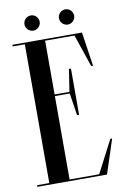

<svg xmlns="http://www.w3.org/2000/svg" viewBox="-92 -879 606 932"><g transform="rotate(-10 211.5 -412.5)"><path d="M127.5 -750C148 -750 165 -767 165 -787.5C165 -808 148 -825 127.5 -825C107 -825 90 -808 90 -787.5C90 -767 107 -750 127.5 -750ZM297.5 -750C318 -750 335 -767 335 -787.5C335 -808 318 -825 297.5 -825C277 -825 260 -808 260 -787.5C260 -767 277 -750 297.5 -750ZM321.1 -8H175V-419H248.2L265 -309H275V-537H265L248.2 -427H175V-692H319.7L374 -532H383L358 -700H15V-692H75V-8H15V0H358L413 -168H404Z"/></g></svg>

Font: Picaflor 48 pt
Style: Regular
Weight: 400
Designer: Ariel Martín Pérez
Foundry: Tunera Type Foundry
Version: Version 1.000;hotconv 1.0.109;makeotfexe 2.5.65596